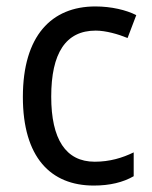

<svg xmlns="http://www.w3.org/2000/svg" viewBox="-20 -566 471 596"><path d="M271 10C321 10 362 0 395 -19V-93C360 -76 321 -64 274 -64C184 -64 139 -134 139 -266C139 -401 184 -471 277 -471C308 -471 347 -460 376 -448L403 -519C372 -535 325 -546 276 -546C140 -546 51 -455 51 -265C51 -78 137 10 271 10Z"/></svg>

Font: Noto Sans Sinhala SemiCondensed
Style: Regular
Weight: 400
Width: 4
Designer: Jelle Bosma - Monotype Design Team
Foundry: Monotype Imaging Inc.
Version: Version 2.006